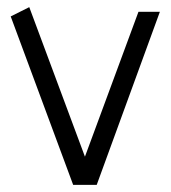

<svg xmlns="http://www.w3.org/2000/svg" viewBox="-20 -518 478 538"><path d="M251 0 428 -485H368L218 -79L62 -498L10 -472L185 0Z"/></svg>

Font: Catamaran Thin Light
Style: Regular
Weight: 300
Version: Version 2.000